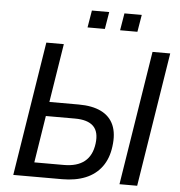

<svg xmlns="http://www.w3.org/2000/svg" viewBox="-59 -949 942 1005"><g transform="rotate(5 412.0 -446.5)"><path d="M48 0 160 -705H252L203 -397H357Q429 -397 475.5 -374Q522 -351 541.5 -306Q561 -261 552 -194Q544 -130 512 -86.5Q480 -43 427.5 -21.5Q375 0 305 0ZM152 -75H307Q377 -75 416 -106.5Q455 -138 463 -201Q471 -263 441 -292.5Q411 -322 344 -322H191ZM606 0 718 -705H811L699 0ZM539 -803 554 -893H645L630 -803ZM368 -803 383 -893H474L459 -803Z"/></g></svg>

Font: Nunito Sans 10pt SemiCondensed Medium
Style: Italic
Weight: 500
Width: 4
Italic angle: -9°
Designer: Vernon Adams
Foundry: Vernon Adams
Version: Version 3.101;gftools[0.9.27]